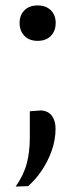

<svg xmlns="http://www.w3.org/2000/svg" viewBox="-20 -528 276 705"><path d="M118 -378Q87.5 -378 69.8 -396.2Q52 -414.5 52 -443.5Q52 -472.5 69.8 -490.2Q87.5 -508 118 -508Q149 -508 166.8 -490.2Q184.5 -472.5 184.5 -443.5Q184.5 -414.5 166.8 -396.2Q149 -378 118 -378ZM37.5 157Q67 115 78.2 72.5Q89.5 30 89.5 -23.5V-119.5L131.5 -122.5Q159 -120 171.5 -101.5Q184 -83 184 -56Q184 -14.5 169.8 25.5Q155.5 65.5 132.5 99.2Q109.5 133 83 155.5Z"/></svg>

Font: Heraclito
Style: Regular
Weight: 400
Designer: Kostas Bartsokas (font) & Cristiano Sobral (main changes)
Foundry: Kostas Bartsokas (font) & Cristiano Sobral (main changes)
Version: Version 1.00;July 8, 2020;FontCreator 13.0.0.2655 64-bit